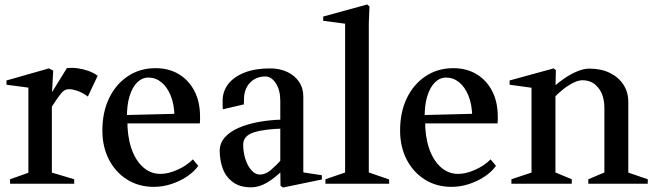

<svg xmlns="http://www.w3.org/2000/svg" viewBox="-20 -822 2923 859"><path d="M25 0V-20L121 -54L107 -35V-444L122 -428L9 -443V-462L199 -516L218 -506L212 -394L205 -397L279 -517Q303 -520 327.5 -516.5Q352 -513 375 -505Q398 -497 417 -483L373 -390Q352 -406 329 -414.5Q306 -423 287 -423Q269 -423 254 -405Q239 -387 216 -351Q213 -346 208.5 -340Q204 -334 201 -327L212 -361V-35L198 -54L312 -20V0Z M668 14Q601 14 549 -18.5Q497 -51 467.5 -108Q438 -165 438 -238Q438 -320 468 -382.5Q498 -445 552 -481Q606 -517 676 -517Q735 -517 779.5 -490.5Q824 -464 849.5 -415.5Q875 -367 875 -300Q875 -293 875 -285.5Q875 -278 874 -270H533L550 -285Q549 -215 567 -160.5Q585 -106 619 -75Q653 -44 698 -44Q732 -44 773 -62Q814 -80 843 -109L867 -80Q847 -52 814.5 -31Q782 -10 744.5 2Q707 14 668 14ZM548 -292 531 -307 769 -313 761 -297Q760 -354 744 -393.5Q728 -433 702 -454Q676 -475 644 -475Q616 -475 594 -453.5Q572 -432 559.5 -391.5Q547 -351 548 -292Z M1103 16Q1053 16 1021.5 -7.5Q990 -31 976.5 -68Q963 -105 963 -147Q963 -181 985 -206.5Q1007 -232 1046.5 -249.5Q1086 -267 1138 -276.5Q1190 -286 1248 -287L1234 -273V-371Q1234 -419 1214 -449.5Q1194 -480 1167 -480Q1140 -480 1119 -468Q1098 -456 1086 -435.5Q1074 -415 1072 -389Q1072 -379 1071.5 -371Q1071 -363 1071 -355L977 -333Q976 -341 976 -351Q976 -361 976 -371Q976 -414 1001.5 -446.5Q1027 -479 1074.5 -497.5Q1122 -516 1188 -516Q1232 -516 1265.5 -500Q1299 -484 1318 -456Q1337 -428 1337 -391V-36L1322 -53L1420 -38V-19L1246 17L1235 9L1234 -66L1243 -59Q1211 -27 1175.5 -5.5Q1140 16 1103 16ZM1143 -41Q1168 -41 1192 -61.5Q1216 -82 1243 -112L1234 -88V-263L1252 -247Q1162 -245 1115 -229.5Q1068 -214 1068 -175Q1068 -141 1078 -110Q1088 -79 1105 -60Q1122 -41 1143 -41Z M1436 0V-20L1538 -55L1524 -35V-730L1539 -714L1426 -729V-748L1623 -802L1633 -793L1630 -718V-35L1617 -55L1721 -19V0Z M2000 14Q1933 14 1881 -18.5Q1829 -51 1799.5 -108Q1770 -165 1770 -238Q1770 -320 1800 -382.5Q1830 -445 1884 -481Q1938 -517 2008 -517Q2067 -517 2111.5 -490.5Q2156 -464 2181.5 -415.5Q2207 -367 2207 -300Q2207 -293 2207 -285.5Q2207 -278 2206 -270H1865L1882 -285Q1881 -215 1899 -160.5Q1917 -106 1951 -75Q1985 -44 2030 -44Q2064 -44 2105 -62Q2146 -80 2175 -109L2199 -80Q2179 -52 2146.5 -31Q2114 -10 2076.5 2Q2039 14 2000 14ZM1880 -292 1863 -307 2101 -313 2093 -297Q2092 -354 2076 -393.5Q2060 -433 2034 -454Q2008 -475 1976 -475Q1948 -475 1926 -453.5Q1904 -432 1891.5 -391.5Q1879 -351 1880 -292Z M2268 0V-20L2373 -55L2358 -34V-445L2376 -427L2260 -443V-462L2457 -516L2467 -508L2465 -424L2455 -432Q2478 -453 2506 -472Q2534 -491 2563 -503Q2592 -515 2617 -515Q2669 -515 2708 -496Q2747 -477 2769 -443.5Q2791 -410 2791 -366V-34L2776 -55L2878 -20V0H2612V-20L2700 -57L2684 -33V-338Q2684 -395 2657 -429Q2630 -463 2586 -463Q2567 -463 2543.5 -451Q2520 -439 2497 -420.5Q2474 -402 2455 -381L2465 -408V-33L2449 -57L2538 -20V0Z"/></svg>

Font: Wittgenstein Medium
Style: Regular
Weight: 500
Designer: Jörg Drees
Foundry: Jörg Drees
Version: Version 1.500